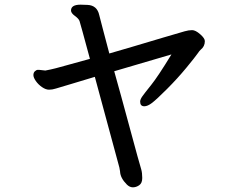

<svg xmlns="http://www.w3.org/2000/svg" viewBox="-20 -727 1040 822"><path d="M325 -707 355 -706Q396 -704 405 -662Q407 -652 419.5 -606Q432 -560 448 -498Q498 -512 549 -527.5Q600 -543 676.5 -565.5Q753 -588 770.5 -593Q788 -598 802.5 -598Q817 -598 837 -580.5Q857 -563 857 -551Q857 -528 839 -514Q835 -511 825 -496.5Q815 -482 777.5 -436.5Q740 -391 695 -346Q650 -301 631 -286.5Q612 -272 598 -272Q580 -272 580 -292Q580 -301 589 -314Q598 -327 627 -363Q656 -399 714 -494L469 -422Q483 -371 499 -314Q515 -257 536 -178Q557 -99 568.5 -58.5Q580 -18 584.5 -2.5Q589 13 589 35Q589 57 576 66Q563 75 549 75Q535 75 523 63Q495 35 494 7Q493 -2 491 -10L386 -398Q328 -380 281.5 -366.5Q235 -353 219.5 -348Q204 -343 190 -343Q176 -343 160 -354Q144 -365 133.5 -380Q123 -395 123 -405.5Q123 -416 129.5 -422Q136 -428 142 -428H147L174 -425Q183 -427 196.5 -429.5Q210 -432 258 -445.5Q306 -459 365 -475Q324 -627 320.5 -637Q317 -647 300.5 -659Q284 -671 284 -682Q284 -707 325 -707Z"/></svg>

Font: LXGW ZhenKai
Style: Regular
Weight: 400
Designer: LXGW / Fontworks Inc.
Foundry: LXGW / Fontworks Inc.
Version: Version 0.800;June 8, 2025